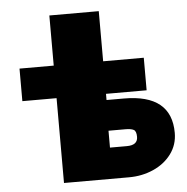

<svg xmlns="http://www.w3.org/2000/svg" viewBox="-51 -755 785 805"><g transform="rotate(-5 341.5 -352.5)"><path d="M186 -357H42V-494H186V-705H394V-494H565V-357H394V-331H467Q667 -331 667 -169Q667 -119 638.5 -80.5Q610 -42 562.5 -21Q515 0 460 0H186ZM462 -131Q508 -131 508 -166Q508 -190 497 -196Q486 -202 462 -202H391V-131Z"/></g></svg>

Font: Nunito Sans Heavy
Style: Regular
Weight: 400
Designer: Vernon Adams
Foundry: Vernon Adams
Version: Version 2.500